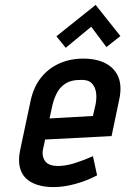

<svg xmlns="http://www.w3.org/2000/svg" viewBox="-20 -750 511 783"><path d="M471 -603 370 -730 210 -602 248 -555 352 -641 414 -558ZM156 -144 164 -181 435 -195 466 -343Q478 -398 463 -435Q448 -472 411 -491.5Q374 -511 320 -511Q266 -511 221.5 -491Q177 -471 147 -433Q117 -395 105 -340L62 -137Q54 -98 60.5 -69.5Q67 -41 85.5 -23Q104 -5 133 4Q162 13 198 13Q240 13 287.5 0Q335 -13 376 -35L359 -113Q321 -96 284 -84.5Q247 -73 216 -73Q199 -73 186 -77.5Q173 -82 165.5 -91Q158 -100 155 -113.5Q152 -127 156 -144ZM370 -325 359 -277 182 -267 194 -322Q202 -354 215 -376Q228 -398 250 -411Q272 -424 306 -424Q338 -426 353 -411.5Q368 -397 371.5 -374Q375 -351 370 -325Z"/></svg>

Font: Advent Pro SemiBold
Style: Italic
Weight: 600
Italic angle: -12°
Version: Version 3.000